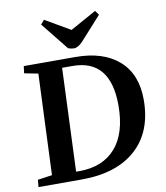

<svg xmlns="http://www.w3.org/2000/svg" viewBox="-101 -1044 972 1126"><g transform="rotate(-10 385.0 -480.5)"><path d="M348.1 -772 216.8 -936 237.8 -960.9 387.2 -874 542 -960 561 -934.1 437 -796.9Q408.2 -765.1 382.8 -765.1Q367.7 -765.1 348.1 -772ZM293.9 0H36.1L40 -43L126 -55.2L150.9 -655.8L68.8 -671.9L74.2 -713.9H379.9Q546.9 -713.9 639.9 -632.1Q732.9 -550.3 732.9 -398.9Q732.9 -208 617.2 -104Q501.5 0 293.9 0ZM293.9 -665 269 -50.8H290Q427.7 -50.8 504.4 -137.9Q581.1 -225.1 581.1 -391.1Q581.1 -665 356 -665Z"/></g></svg>

Font: Literata SemiBold
Style: Italic
Weight: 650
Italic angle: -2.39999°
Designer: Latin by Veronika Burian and Jose Scaglione. Greek by Irene Vlachou. Cyrillic by Vera Evstafieva
Foundry: TypeTogether
Version: Version 3.021